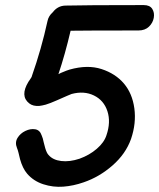

<svg xmlns="http://www.w3.org/2000/svg" viewBox="-20 -733 626 756"><path d="M309 -15Q371 -36 423 -81.5Q475 -127 496 -186Q517 -248 509 -306.5Q501 -365 468 -404Q435 -443 380 -461Q325 -479 254 -459Q246 -457 220 -446L210 -441Q236 -518 258 -612Q319 -613 525 -613Q551 -613 566.5 -628Q582 -643 585.5 -663Q589 -683 579.5 -698Q570 -713 546 -713Q314 -713 237 -711Q207 -710 188 -685Q171 -670 167 -650Q143 -540 105 -432V-431Q105 -430 100.5 -423.5Q96 -417 92 -411Q58 -355 95 -326Q110 -314 135 -316Q145 -317 160 -321Q177 -326 204 -338L245 -356L262 -363Q311 -376 350 -357Q389 -338 403 -295Q417 -252 399 -200Q390 -172 361 -147Q332 -122 293 -108Q254 -95 221 -99Q188 -103 171 -123Q164 -130 158 -150L152 -173Q149 -189 144 -200Q137 -221 118.5 -224Q100 -227 80 -217.5Q60 -208 49 -190Q38 -172 47 -150Q50 -143 53 -131L59 -106Q69 -70 87 -49Q112 -20 150.5 -7.5Q189 5 229 2Q269 -1 309 -15Z"/></svg>

Font: Balsamiq Sans
Style: Italic
Weight: 400
Italic angle: -12°
Designer: Michael Angeles
Foundry: Balsamiq SRL
Version: Version 1.020; ttfautohint (v1.8.4.7-5d5b);gftools[0.9.26]